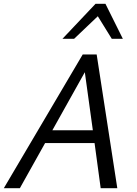

<svg xmlns="http://www.w3.org/2000/svg" viewBox="-24 -985 717 1005"><path d="M503 0 471 -236H212L80 0H-4L409 -700H482L590 0ZM462 -303 420 -607 250 -303ZM303 -782 476 -965H528L619 -782H561L488 -900L364 -782Z"/></svg>

Font: Isabella Sans
Style: Italic
Weight: 400
Italic angle: -12°
Designer: Christian Thalmann (Catharsis Fonts), Cristiano Sobral
Foundry: The Isabella Sans Project Authors
Version: Version 2.026; ttfautohint (v1.8.4.7-5d5b-dirty)